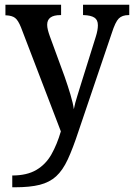

<svg xmlns="http://www.w3.org/2000/svg" viewBox="-20 -556 568 814"><path d="M32 188Q94 188 134 164.5Q174 141 198 98.5Q222 56 238 1L69 -440Q57 -470 44 -480Q31 -490 6 -491H3V-536H239V-492H236Q180 -492 180 -451Q180 -441 183 -429Q186 -417 191 -403L254 -231Q268 -191 279 -154Q290 -117 293 -93Q298 -119 307.5 -148.5Q317 -178 325 -205L386 -400Q395 -428 395 -449Q395 -472 380 -481.5Q365 -491 335 -492H332V-536H528V-492H525Q498 -492 483.5 -477.5Q469 -463 454 -416L313 0Q289 73 267.5 119.5Q246 166 218 191.5Q190 217 148.5 227.5Q107 238 43 238H32Z"/></svg>

Font: Noto Serif Tamil SemiCondensed Medium
Style: Italic
Weight: 500
Width: 4
Italic angle: -12°
Designer: Indian Type Foundry, Tom Grace, and the Monotype Design Team
Foundry: Monotype Imaging Inc.
Version: Version 2.003; ttfautohint (v1.8.4.7-5d5b)